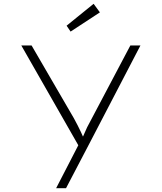

<svg xmlns="http://www.w3.org/2000/svg" viewBox="-20 -759 850 1009"><path d="M275 230 402 -16 413 42 92 -520H146L368 -138Q390 -98 406 -63.5Q422 -29 433 -1L406 -21Q419 -46 428 -68Q437 -90 450 -113L665 -520H718L451 -7L327 230ZM351 -593 330 -624 472 -739 505 -694Z"/></svg>

Font: Lexend Tera ExtraLight
Style: Regular
Weight: 250
Designer: Bonnie Shaver-Troup, Thomas Jockin
Foundry: Lexend
Version: Version 1.007